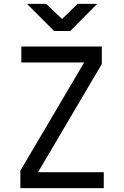

<svg xmlns="http://www.w3.org/2000/svg" viewBox="-20 -970 640 990"><path d="M85 0V-90L414 -648H90V-730H505V-640L176 -82H515V0ZM259 -810 119 -950H218L300 -872L380 -950H481L342 -810Z"/></svg>

Font: JetBrainsMono NFM
Style: Regular
Weight: 400
Monospace: yes
Designer: Philipp Nurullin, Konstantin Bulenkov
Foundry: JetBrains
Version: Version 2.304; ttfautohint (v1.8.4.7-5d5b);Nerd Fonts 3.3.0